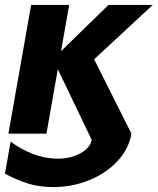

<svg xmlns="http://www.w3.org/2000/svg" viewBox="-25 -541 638 777"><path d="M163 0H9L101 -521H255L222 -334L414 -521H593L356 -301L507 0Q496 62 450.5 111Q405 160 336.5 188Q268 216 191 216Q137 216 92.5 203Q48 190 -5 162L18 32Q57 62 107 81.5Q157 101 210 101Q263 101 302 78.5Q341 56 346 25L209 -261Z"/></svg>

Font: Geom Bold
Style: Bold Italic
Weight: 700
Italic angle: -10°
Version: Version 1.102